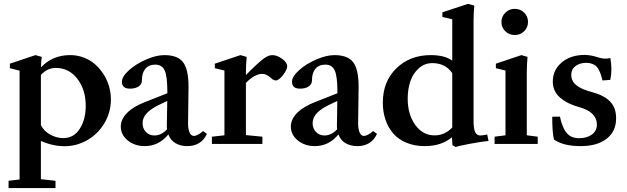

<svg xmlns="http://www.w3.org/2000/svg" viewBox="-20 -746 3249 995"><path d="M24.4 228.5V190.9L81.5 184.1V-379.9L31.2 -392.6V-416L163.6 -460.4L196.3 -451.2Q192.9 -423.8 192.4 -397Q250.5 -458.5 337.9 -460.4Q377 -461.4 411.9 -448.5Q446.8 -435.5 472.4 -413.1Q498 -390.6 516.8 -361.1Q535.6 -331.5 545.2 -298.1Q554.7 -264.6 554.7 -231Q554.7 -163.6 520.8 -107.2Q486.8 -50.8 431.9 -19.5Q377 11.7 315.4 11.7Q253.4 11.7 191.9 -15.6V182.6L267.6 190.9V228.5ZM269 -394Q224.6 -394 191.9 -357.4V-97.7Q207 -66.9 240 -48.6Q272.9 -30.3 308.1 -30.3Q362.3 -30.3 393.3 -78.6Q424.3 -127 424.3 -198.2Q424.3 -280.3 381.1 -337.2Q337.9 -394 269 -394Z M730.5 11.2Q678.2 11.2 642.1 -18.1Q606 -47.4 606 -90.3Q606 -127.9 638.2 -160.6Q670.4 -193.4 731.9 -217.3L847.2 -262.7V-272Q847.2 -350.1 833.5 -380.6Q819.8 -411.1 784.7 -411.1Q751.5 -411.1 733.4 -389.6Q715.3 -368.2 715.3 -329.1Q715.3 -309.6 698.5 -298.1Q681.6 -286.6 653.3 -286.6Q611.8 -286.6 611.8 -322.3Q611.8 -349.1 648.4 -382.1Q685.1 -415 737.5 -437.7Q790 -460.4 832 -460.4Q900.4 -460.4 928.7 -423.6Q957 -386.7 957 -296.4Q957 -264.2 954.6 -106.9Q954.1 -80.6 961.7 -61Q969.2 -41.5 985.4 -41.5Q993.7 -41.5 1007.1 -48.6Q1020.5 -55.7 1032.2 -66.9L1052.2 -52.2Q1022.9 11.2 950.2 11.2Q916 11.2 889.9 -3.7Q863.8 -18.6 852.5 -49.3Q802.7 11.2 730.5 11.2ZM718.8 -107.4Q718.8 -80.1 736.3 -62Q753.9 -43.9 780.3 -43.9Q815.4 -43.9 845.7 -75.7Q844.2 -88.9 844.7 -101.1Q845.2 -121.6 845.7 -162.1Q846.2 -202.6 846.7 -222.7L816.4 -208.5Q766.6 -186 742.7 -161.6Q718.8 -137.2 718.8 -107.4Z M1078.1 0V-37.6L1143.1 -44.9V-380.4L1093.3 -392.6V-416L1226.1 -460.4L1258.3 -451.2Q1254.4 -411.1 1254.4 -368.2V-356.9Q1313.5 -418 1348.6 -443.8Q1371.6 -460.4 1391.6 -460.4Q1415.5 -460.4 1441.9 -441.4Q1468.3 -422.4 1468.3 -401.9Q1468.3 -385.3 1446.8 -357.2Q1425.3 -329.1 1409.2 -329.1Q1397.9 -329.1 1385.3 -340.8Q1361.8 -363.3 1338.9 -363.3Q1300.3 -363.3 1254.4 -316.4V-45.9L1339.8 -37.6V0Z M1611.8 11.2Q1559.6 11.2 1523.4 -18.1Q1487.3 -47.4 1487.3 -90.3Q1487.3 -127.9 1519.5 -160.6Q1551.8 -193.4 1613.3 -217.3L1728.5 -262.7V-272Q1728.5 -350.1 1714.8 -380.6Q1701.2 -411.1 1666 -411.1Q1632.8 -411.1 1614.7 -389.6Q1596.7 -368.2 1596.7 -329.1Q1596.7 -309.6 1579.8 -298.1Q1563 -286.6 1534.7 -286.6Q1493.2 -286.6 1493.2 -322.3Q1493.2 -349.1 1529.8 -382.1Q1566.4 -415 1618.9 -437.7Q1671.4 -460.4 1713.4 -460.4Q1781.7 -460.4 1810.1 -423.6Q1838.4 -386.7 1838.4 -296.4Q1838.4 -264.2 1835.9 -106.9Q1835.4 -80.6 1843 -61Q1850.6 -41.5 1866.7 -41.5Q1875 -41.5 1888.4 -48.6Q1901.9 -55.7 1913.6 -66.9L1933.6 -52.2Q1904.3 11.2 1831.5 11.2Q1797.4 11.2 1771.2 -3.7Q1745.1 -18.6 1733.9 -49.3Q1684.1 11.2 1611.8 11.2ZM1600.1 -107.4Q1600.1 -80.1 1617.7 -62Q1635.3 -43.9 1661.6 -43.9Q1696.8 -43.9 1727.1 -75.7Q1725.6 -88.9 1726.1 -101.1Q1726.6 -121.6 1727.1 -162.1Q1727.5 -202.6 1728 -222.7L1697.8 -208.5Q1647.9 -186 1624 -161.6Q1600.1 -137.2 1600.1 -107.4Z M2340.8 15.6 2324.7 6.3 2322.3 -34.7Q2267.1 11.2 2181.6 11.2Q2128.4 11.2 2086.2 -6.3Q2043.9 -23.9 2017.6 -54.7Q1991.2 -85.4 1977.5 -126Q1963.9 -166.5 1963.9 -213.9Q1963.9 -323.7 2034.2 -392.1Q2104.5 -460.4 2212.4 -460.4Q2285.2 -460.4 2323.7 -431.6V-646L2272.5 -658.2V-682.1L2405.3 -726.1L2438 -716.8Q2434.1 -679.2 2434.1 -634.8V-121.1Q2434.1 -78.1 2442.6 -61Q2451.2 -43.9 2468.8 -43.9Q2481.4 -43.9 2504.9 -48.8L2511.7 -15.6Q2476.1 -12.2 2417.2 -1.2Q2358.4 9.8 2340.8 15.6ZM2232.4 -44.4Q2285.2 -44.4 2323.7 -85.4V-367.2Q2287.6 -418.9 2220.7 -418.9Q2179.7 -418.9 2149.7 -391.6Q2119.6 -364.3 2106.2 -323.5Q2092.8 -282.7 2092.8 -234.9Q2092.8 -153.3 2131.8 -98.9Q2170.9 -44.4 2232.4 -44.4Z M2578.6 -632.3Q2578.6 -660.2 2598.9 -680.2Q2619.1 -700.2 2647.5 -700.2Q2676.3 -700.2 2696.3 -680.7Q2716.3 -661.1 2716.3 -632.3Q2716.3 -603.5 2696.3 -584Q2676.3 -564.5 2647.5 -564.5Q2618.7 -564.5 2598.6 -584Q2578.6 -603.5 2578.6 -632.3ZM2543 0V-37.6L2599.6 -44.9V-380.4L2549.8 -392.6V-416L2682.1 -460.4L2713.9 -451.2Q2710 -411.1 2710 -368.2V-44.9L2766.6 -37.6V0Z M2988.8 11.2Q2900.4 11.2 2851.1 -22.5Q2841.8 -56.6 2841.8 -141.1L2881.8 -141.6Q2893.1 -85.9 2915.8 -57.9Q2938.5 -29.8 2981.4 -29.8Q3021.5 -29.8 3047.4 -48.8Q3073.2 -67.9 3073.2 -100.1Q3073.2 -165.5 2981.4 -190.9Q2921.4 -207 2883.1 -239.7Q2844.7 -272.5 2844.7 -323.7Q2844.7 -383.3 2891.1 -422.4Q2937.5 -461.4 3009.8 -461.4Q3041 -461.4 3081.5 -448.2Q3112.8 -437.5 3143.1 -445.3Q3148.4 -417 3148.4 -384.3Q3148.4 -358.9 3142.6 -332L3102.5 -329.1Q3097.2 -348.6 3093.5 -360.1Q3089.8 -371.6 3083 -384.5Q3076.2 -397.5 3068.1 -404.3Q3060.1 -411.1 3047.4 -415.8Q3034.7 -420.4 3018.1 -420.4Q2984.9 -420.4 2962.6 -403.8Q2940.4 -387.2 2940.4 -358.9Q2940.4 -325.2 2967.3 -304Q2994.1 -282.7 3045.4 -269.5Q3108.9 -252.9 3140.9 -220.7Q3172.9 -188.5 3172.9 -132.8Q3172.9 -65.4 3124 -27.1Q3075.2 11.2 2988.8 11.2Z"/></svg>

Font: Elstob 8pt SemiBold
Style: Regular
Weight: 600
Designer: Peter S. Baker
Version: Version 1.015